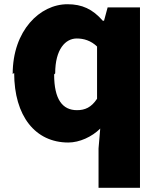

<svg xmlns="http://www.w3.org/2000/svg" viewBox="-20 -607 763 908"><path d="M47 -262C47 -58 147 67 303 67C356 67 415 40 454 1L446 95V281H642V-572H489L472 -509H466C418 -564 368 -587 299 -587C169 -587 40 -463 40 -257ZM241 -260C241 -375 290 -425 343 -425C376 -425 410 -415 439 -387V-140C412 -99 382 -86 344 -86C276 -86 236 -136 236 -255Z"/></svg>

Font: GenEiGothic-pro-Heavy
Style: Bold
Weight: 900
Designer: Ryoko NISHIZUKA (kana & ideographs); Paul D. Hunt (Latin, Greek & Cyrillic); Wenlong ZHANG (bopomofo); Sandoll Communica
Foundry: Adobe Systems Incorporated; o_tamon
Version: Version 1.000.140830